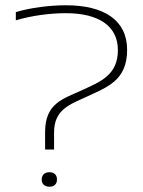

<svg xmlns="http://www.w3.org/2000/svg" viewBox="-20 -699 541 728"><path d="M138 -19V-18C138 -1 150 9 168 9C185 9 196 -1 196 -18V-19C196 -36 185 -46 168 -46C148 -46 139 -35 138 -19ZM40 -622C101 -640 169 -649 230 -649C352 -649 427 -602 427 -509C427 -414 360 -389 291 -357C219 -324 151 -308 151 -198V-132H185V-197C185 -284 245 -303 308 -332C384 -368 462 -392 462 -510C462 -623 374 -679 230 -679C170 -679 95 -670 40 -653Z"/></svg>

Font: LT Wave Alt Thin
Style: Regular
Weight: 100
Designer: Daniel Lyons
Version: Version 2.5 (Glyphs App)